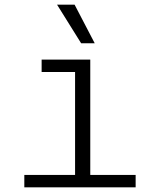

<svg xmlns="http://www.w3.org/2000/svg" viewBox="-20 -801 690 821"><path d="M301 0V-546H366V0ZM84 0V-53H560V0ZM158 -493V-546H333V-493ZM385 -616H327L224 -781H299Z"/></svg>

Font: Azeret Mono Thin ExtraLight
Style: Regular
Weight: 250
Version: Version 1.002